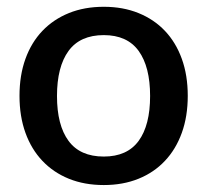

<svg xmlns="http://www.w3.org/2000/svg" viewBox="-20 -538 611 566"><path d="M286 -518Q342.5 -518 388.2 -499.5Q434 -481 466.2 -447Q498.5 -413 516 -364.5Q533.5 -316 533.5 -255.5Q533.5 -195 516 -146.5Q498.5 -98 466.2 -63.8Q434 -29.5 388.2 -11Q342.5 7.5 286 7.5Q229 7.5 183.2 -11Q137.5 -29.5 105 -63.8Q72.5 -98 55 -146.5Q37.5 -195 37.5 -255.5Q37.5 -316 55 -364.5Q72.5 -413 105 -447Q137.5 -481 183.2 -499.5Q229 -518 286 -518ZM286 -76.5Q355 -76.5 388.8 -122.8Q422.5 -169 422.5 -255Q422.5 -341 388.8 -387.8Q355 -434.5 286 -434.5Q216 -434.5 182 -387.8Q148 -341 148 -255Q148 -169 182 -122.8Q216 -76.5 286 -76.5Z"/></svg>

Font: TypoPRO Lato
Style: Regular
Weight: 600
Designer: Lukasz Dziedzic with Adam Twardoch and Botio Nikoltchev
Foundry: tyPoland Lukasz Dziedzic
Version: Version 2.010; 2014-09-01; http://www.latofonts.com/